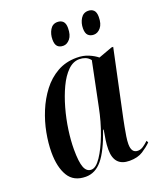

<svg xmlns="http://www.w3.org/2000/svg" viewBox="-139 -829 781 928"><g transform="rotate(-20 252.0 -365.0)"><path d="M142 10Q80 10 52.5 -35.5Q25 -81 25 -157Q25 -204 35 -257Q45 -310 66 -361Q87 -412 119 -454Q151 -496 195 -521Q239 -546 295 -546Q330 -546 356.5 -534.5Q383 -523 400 -509L471 -535H480L407 -191Q404 -176 399.5 -153Q395 -130 391.5 -107Q388 -84 388 -68Q388 -22 421 -22Q435 -22 448 -30.5Q461 -39 476 -53L481 -43Q463 -25 436 -7.5Q409 10 367 10Q288 10 288 -76Q288 -100 291.5 -123.5Q295 -147 300 -175H297Q263 -77 227 -33.5Q191 10 142 10ZM178 -13Q202 -13 228 -51.5Q254 -90 277.5 -152Q301 -214 315 -285L361 -510Q350 -524 335.5 -529.5Q321 -535 305 -535Q273 -535 246 -508.5Q219 -482 198 -437.5Q177 -393 162 -339.5Q147 -286 139.5 -232.5Q132 -179 132 -134Q132 -69 143 -41Q154 -13 178 -13ZM413 -622Q395 -622 384 -632.5Q373 -643 373 -668Q373 -696 386.5 -718Q400 -740 425 -740Q443 -740 453.5 -729.5Q464 -719 464 -695Q464 -659 448.5 -640.5Q433 -622 413 -622ZM256 -622Q237 -622 226.5 -632.5Q216 -643 216 -668Q216 -696 229 -718Q242 -740 267 -740Q285 -740 295.5 -729.5Q306 -719 306 -696Q306 -659 290.5 -640.5Q275 -622 256 -622Z"/></g></svg>

Font: Noto Serif Display ExtraCondensed SemiBold
Style: Italic
Weight: 600
Width: 2
Italic angle: -12°
Designer: Monotype Design Team
Foundry: Monotype Imaging Inc.
Version: Version 2.009